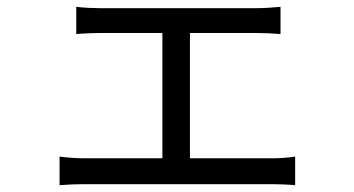

<svg xmlns="http://www.w3.org/2000/svg" viewBox="-20 -537 1040 564"><path d="M538 -72V-440H733C756 -440 782 -439 804 -437V-517C783 -515 758 -513 733 -513H273C257 -513 225 -514 204 -517V-437C225 -439 257 -440 273 -440H457V-72H227C205 -72 178 -74 155 -77V7C179 5 205 4 227 4H780C796 4 827 5 847 7V-77C827 -74 804 -72 780 -72Z"/></svg>

Font: Noto Sans Mono CJK JP Regular
Style: Regular
Weight: 400
Designer: Ryoko NISHIZUKA (kana & ideographs); Paul D. Hunt (Latin, Greek & Cyrillic); Wenlong ZHANG (bopomofo); Sandoll Communica
Foundry: Adobe Systems Incorporated
Version: Version 1.004;PS 1.004;hotconv 1.0.82;makeotf.lib2.5.63406